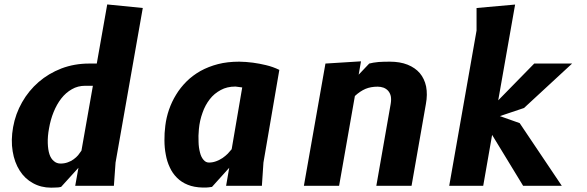

<svg xmlns="http://www.w3.org/2000/svg" viewBox="-20 -836 2640 864"><path d="M398 -450 346.5 -158Q338.5 -146 331.5 -137.5Q323.5 -128 311 -119Q300.5 -111 285 -105.5Q270 -100 252.5 -100Q235 -100 222.5 -111Q209 -122 202.5 -142Q196 -162 195 -191.5Q194 -223 200.5 -257.5Q207.5 -298 221 -331Q235 -366 255.5 -392.5Q276 -419 303.5 -434.5Q330 -450 363.5 -450ZM318.5 0H492.5L500 -104.5L622.5 -800L462.5 -816L415.5 -550H380.5Q315 -550 256.5 -528Q198.5 -505.5 154 -467Q109 -428 79.5 -376Q49.5 -323.5 39 -264Q28.5 -205.5 37 -155Q45 -105.5 68.5 -68.5Q91.5 -32 128 -12Q164.5 8.5 210 8.5Q223 8.5 227.5 8Q235.5 8 239 7.5Q240.5 7.5 243.2 7.2Q246 7 247.5 6.5L255 5L333 -81Z M1070 -442.5 1022.5 -164.5Q1017.5 -158 1005 -144.5Q995 -134.5 981.5 -125Q967 -115.5 953 -110.5Q937 -104.5 920.5 -104.5Q906 -104.5 896 -116.5Q885 -129 880 -149.5Q874 -172 873.5 -197.5Q872 -224.5 875 -255Q878.5 -293.5 891.5 -329Q903 -362.5 924 -389.5Q943.5 -415 973.5 -431Q1001.5 -446.5 1039.5 -446.5Q1043 -446 1051.5 -445Q1057 -444.5 1070 -442.5ZM892 8Q909.5 8.5 919.5 7Q920.5 7 934 5L1011.5 -81L997.5 0H1158.5L1165.5 -104.5L1237 -521.5Q1208.5 -535.5 1176.5 -543Q1147.5 -550 1118 -554Q1087 -558 1056.5 -558.5Q1003.5 -558.5 961 -547.5Q918.5 -536.5 882 -516.5Q845.5 -495.5 819.5 -469.5Q791.5 -441.5 772.5 -410Q753 -378.5 740.5 -342.5Q728.5 -307.5 724 -271Q719.5 -236.5 720 -204.5Q720 -171 726 -140.5Q731.5 -109 744 -83Q755.5 -57 776.5 -36Q797 -15.5 825 -4.5Q853 7 892 8Z M1506 0 1577 -404Q1599.5 -425 1624.5 -436Q1648.5 -446 1679.5 -446Q1693 -446 1706 -441.5Q1718.5 -436.5 1726.5 -427.5Q1735 -418 1738.5 -403.5Q1741.5 -387.5 1738 -368L1673.5 0H1832L1896.5 -368Q1904.5 -410.5 1897.5 -447Q1890 -482 1869 -507Q1848.5 -531 1814 -545Q1780 -558.5 1734.5 -558.5Q1705 -558.5 1683.5 -557Q1658 -554.5 1641.5 -550L1594 -500L1604.5 -560L1444.5 -550L1347.5 0Z M2001.5 0H2154.5L2194.5 -229L2334 0H2508L2318.5 -282L2229.5 -313.5L2338 -350L2554.5 -550H2384L2222 -384.5L2298 -815.5L2124.5 -800V-698.5Z"/></svg>

Font: B612
Style: Regular
Weight: 700
Italic angle: -10°
Designer: Nicolas Chauveau, Thomas Paillot, Jonathan Favre-Lamarine, Jean-Luc Vinot
Foundry: AIRBUS
Version: Version 1.008